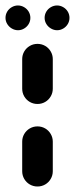

<svg xmlns="http://www.w3.org/2000/svg" viewBox="-40 -678 273 698"><path d="M96.3 0Q81.1 0 68.3 -7.4Q55.6 -14.8 48.1 -27.6Q40.7 -40.4 40.7 -55.6V-163Q40.7 -178.1 48.1 -190.9Q55.6 -203.7 68.3 -211.1Q81.1 -218.5 96.3 -218.5Q111.5 -218.5 124.3 -211.1Q137 -203.7 144.4 -190.9Q151.9 -178.1 151.9 -163V-55.6Q151.9 -40.4 144.4 -27.6Q137 -14.8 124.3 -7.4Q111.5 0 96.3 0ZM96.3 -300Q81.1 -300 68.3 -307.4Q55.6 -314.8 48.1 -327.6Q40.7 -340.4 40.7 -355.6V-463Q40.7 -478.1 48.1 -490.9Q55.6 -503.7 68.3 -511.1Q81.1 -518.5 96.3 -518.5Q111.5 -518.5 124.3 -511.1Q137 -503.7 144.4 -490.9Q151.9 -478.1 151.9 -463V-355.6Q151.9 -340.4 144.4 -327.6Q137 -314.8 124.3 -307.4Q111.5 -300 96.3 -300ZM122.2 -613Q122.2 -625.2 128.3 -635.6Q134.4 -645.9 145 -652Q155.6 -658.1 167.4 -658.1Q179.3 -658.1 189.8 -652Q200.4 -645.9 206.5 -635.6Q212.6 -625.2 212.6 -613Q212.6 -601.1 206.5 -590.7Q200.4 -580.4 190 -574.3Q179.6 -568.1 167.8 -568.1Q155.9 -568.1 145.4 -574.3Q134.8 -580.4 128.5 -590.7Q122.2 -601.1 122.2 -613ZM-20 -613Q-20 -625.2 -13.9 -635.6Q-7.8 -645.9 2.8 -652Q13.3 -658.1 25.2 -658.1Q37 -658.1 47.6 -652Q58.1 -645.9 64.3 -635.6Q70.4 -625.2 70.4 -613Q70.4 -601.1 64.3 -590.7Q58.1 -580.4 47.8 -574.3Q37.4 -568.1 25.6 -568.1Q13.7 -568.1 3.1 -574.3Q-7.4 -580.4 -13.7 -590.7Q-20 -601.1 -20 -613Z"/></svg>

Font: 26F Galaxy Sans Black
Style: Regular
Weight: 900
Designer: C₂₉H₂₅N₃O₅
Version: Version 1.100